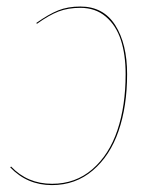

<svg xmlns="http://www.w3.org/2000/svg" viewBox="-20 -546 462 576"><path d="M221.2 -526.4Q290 -526.4 325.7 -470.5Q361.3 -414.6 361.3 -323.7Q361.3 -227.5 335.7 -153.1Q310.1 -78.6 258.3 -34.7Q206.5 9.3 135.7 9.3Q61.5 9.3 10.7 -43.9L13.2 -46.4Q62.5 5.4 136.2 5.4Q206.5 5.4 257.1 -38.3Q307.6 -82 332.3 -155.5Q356.9 -229 356.9 -323.7Q356.9 -382.3 342.5 -426.3Q328.1 -470.2 297.1 -496.3Q266.1 -522.5 221.2 -522.5Q184.1 -522.5 155.5 -511.5Q127 -500.5 90.8 -474.6L88.9 -477.1Q126 -503.4 154.8 -514.9Q183.6 -526.4 221.2 -526.4Z"/></svg>

Font: Fira Sans Compressed Four
Style: Italic
Weight: 100
Width: 3
Italic angle: -8°
Designer: Carrois Corporate & Edenspiekermann AG
Foundry: Carrois Corporate GbR & Edenspiekermann AG
Version: Version 4.203;PS 004.203;hotconv 1.0.88;makeotf.lib2.5.64775